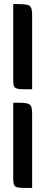

<svg xmlns="http://www.w3.org/2000/svg" viewBox="-20 -740 226 944"><path d="M138 -301V-659C138 -720 130 -720 45 -720V-361C45 -301 45 -301 124 -301ZM138 184V-175C138 -235 130 -235 45 -235V123C45 184 45 184 124 184Z"/></svg>

Font: Economica
Style: Bold
Weight: 700
Designer: Vicente Lamonaca
Foundry: Vicente Lamonaca
Version: Version 1.100